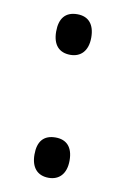

<svg xmlns="http://www.w3.org/2000/svg" viewBox="-70 -594 427 652"><g transform="rotate(10 143.5 -268.0)"><path d="M144 -410C179 -410 204 -433 204 -480C204 -525 183 -550 144 -550C103 -550 83 -525 83 -480C83 -434 105 -410 144 -410ZM144 14C179 14 204 -9 204 -56C204 -103 181 -125 144 -125C103 -125 83 -101 83 -56C83 -11 105 14 144 14Z"/></g></svg>

Font: Noto Sans Devanagari ExtraCondensed Medium
Style: Regular
Weight: 500
Width: 2
Designer: Jelle Bosma - Monotype Design Team
Foundry: Monotype Imaging Inc.
Version: Version 2.004